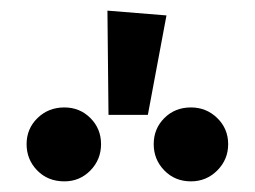

<svg xmlns="http://www.w3.org/2000/svg" viewBox="-20 -952 479 361"><path d="M182 -932 293 -923 258 -736H184ZM101 -750Q130 -750 150 -730Q170 -710 170 -681Q170 -652 150 -631.5Q130 -611 101 -611Q70 -611 50 -631.5Q30 -652 30 -681Q30 -710 50.5 -730Q71 -750 101 -750ZM339 -750Q368 -750 388.5 -730Q409 -710 409 -681Q409 -652 388.5 -631.5Q368 -611 339 -611Q309 -611 289 -631.5Q269 -652 269 -681Q269 -710 289 -730Q309 -750 339 -750Z"/></svg>

Font: FiraGO Medium
Style: Regular
Weight: 500
Designer: bBox Type
Foundry: bBox Type GmbH
Version: Version 1.001;PS 001.001;hotconv 1.0.88;makeotf.lib2.5.64775